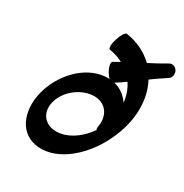

<svg xmlns="http://www.w3.org/2000/svg" viewBox="-211 -1039 1228 1280"><g transform="rotate(30 403.0 -399.0)"><path d="M351 -726C390 -720 425 -708 455 -692C439 -683 423 -674 407 -664C395 -656 401 -623 421 -590C429 -576 438 -564 447 -555C436 -556 426 -556 415 -555C261 -543 130 -397 92 -240C54 -83 115 62 261 75C422 89 581 -58 660 -229C739 -395 739 -560 674 -682C711 -709 747 -734 785 -758C806 -771 812 -802 799 -825C785 -848 758 -856 737 -842C695 -817 652 -794 609 -772C555 -824 484 -861 397 -874C385 -876 364 -844 352 -804C339 -763 339 -728 351 -726ZM487 -550C512 -565 536 -582 560 -599C586 -560 602 -515 607 -465C579 -507 538 -538 487 -550ZM299 -75C214 -82 170 -154 197 -240C223 -327 314 -398 403 -405C503 -413 561 -335 538 -235C538 -229 539 -223 542 -218C484 -131 387 -67 299 -75Z"/></g></svg>

Font: Nupuram Black Oblique
Style: Regular
Weight: 900
Designer: Santhosh Thottingal (santhosh.thottingal@gmail.com)
Foundry: SMC
Version: Version 1.000